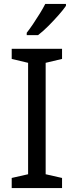

<svg xmlns="http://www.w3.org/2000/svg" viewBox="-20 -964 379 984"><path d="M298 0H40V-52L124 -71V-642L40 -662V-714H298V-662L214 -642V-71L298 -52ZM318 -934Q306 -916 281 -887.5Q256 -859 227.5 -830.5Q199 -802 175 -784H117V-796Q132 -815 149.5 -841Q167 -867 184 -894.5Q201 -922 212 -944H318Z"/></svg>

Font: Noto Sans Syriac Eastern
Style: Regular
Weight: 400
Designer: Patrick Giasson and the Monotype Design Team
Foundry: Monotype Imaging Inc.
Version: Version 3.001; ttfautohint (v1.8.4.7-5d5b)